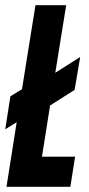

<svg xmlns="http://www.w3.org/2000/svg" viewBox="-21 -720 344 740"><path d="M4 0 43.3 -249.1 -0.7 -221.7 19 -348.8 63.7 -376.2 115.7 -700H234.1L192.1 -439.6L288.1 -500.4L266.6 -373.6L172 -313.5L140.8 -116.3H268.5L250.1 0Z"/></svg>

Font: Georama
Style: Italic
Weight: 400
Width: 2
Italic angle: -9°
Designer: Jean-Baptiste Levee
Foundry: Production Type
Version: Version 1.000